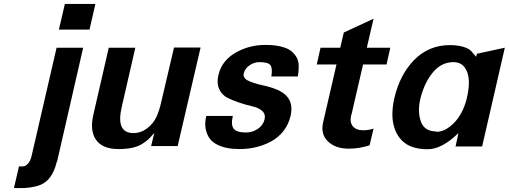

<svg xmlns="http://www.w3.org/2000/svg" viewBox="-20 -742 2581 974"><path d="M434.1 -591.8H278.8L309.1 -722.2H463.9ZM269 80.1 268.1 78.1Q255.9 130.9 230.5 161.9Q205.1 192.9 163.1 203.1Q156.2 204.6 150.4 205.8Q144.5 207 137.7 208Q130.9 209 127 209.7Q123 210.4 115.5 210.9Q107.9 211.4 105.2 211.7Q102.5 211.9 93.3 211.9Q84 211.9 81.3 211.9Q78.6 211.9 66.4 211.9Q54.2 211.9 50.8 211.9L76.2 102.1Q94.2 103.5 103.5 100.8Q112.8 98.1 123 86.9Q134.3 74.2 140.1 49.8L267.1 -500H401.9Z M580.6 14.2H581.5Q500.5 14.2 467.5 -32.2Q434.6 -78.6 453.6 -160.2L531.7 -500H666.5L597.7 -200.2Q566.4 -66.9 656.7 -66.9Q694.8 -66.9 727.1 -91.6Q759.3 -116.2 774.4 -150.9Q787.6 -179.2 797.4 -222.2L862.8 -501H997.6L881.3 -1H746.6L762.7 -67.9Q758.8 -63.5 751 -54.7Q743.2 -45.9 741.2 -43.9Q739.3 -42 734.4 -36.9Q729.5 -31.7 725.8 -29.3Q722.2 -26.9 716.3 -22.5Q710.4 -18.1 701.7 -12.2Q661.1 14.2 580.6 14.2Z M1296.4 -426.8Q1268.6 -426.8 1245.4 -410.4Q1222.2 -394 1216.3 -369.1Q1211.9 -345.7 1238.3 -333Q1265.6 -319.8 1305.2 -311Q1320.8 -307.6 1333.7 -304.4Q1346.7 -301.3 1361.3 -296.4Q1376 -291.5 1387.5 -286.4Q1398.9 -281.2 1410.6 -273.9Q1422.4 -266.6 1430.7 -258.3Q1439 -250 1445.6 -239Q1452.1 -228 1455.3 -215.6Q1458.5 -203.1 1458.3 -187.3Q1458 -171.4 1454.1 -153.8Q1443.8 -110.4 1417.7 -77.1Q1391.6 -43.9 1355.2 -24.4Q1318.8 -4.9 1278.6 4.6Q1238.3 14.2 1195.3 14.2Q1161.1 14.2 1133.1 8.8Q1105 3.4 1080.8 -8.8Q1056.6 -21 1043 -40.3Q1029.3 -59.6 1023.4 -87.9Q1017.6 -116.2 1026.4 -153.8H1161.1Q1150.4 -108.4 1165.5 -89.1Q1180.7 -69.8 1228.5 -69.8Q1260.7 -69.8 1288.1 -88.4Q1315.4 -106.9 1322.3 -137.2Q1328.1 -163.1 1310.1 -179.2Q1292 -195.3 1262.2 -202.1Q1188.5 -219.2 1135.3 -245.1Q1105.5 -259.8 1091.8 -290.3Q1078.1 -320.8 1088.4 -362.8Q1105 -433.6 1173.8 -473.9Q1242.7 -514.2 1327.1 -514.2Q1356 -514.2 1379.2 -511Q1402.3 -507.8 1423.8 -500.5Q1445.3 -493.2 1459.7 -481.2Q1474.1 -469.2 1484.4 -451.4Q1494.6 -433.6 1495.4 -409.7Q1496.1 -385.7 1491.2 -354H1356.4Q1363.3 -396 1351.8 -411.4Q1340.3 -426.8 1296.4 -426.8Z M1762.7 -159.2H1761.7Q1752.9 -122.6 1769.5 -101.8Q1786.1 -81.1 1822.8 -81.1Q1850.6 -81.1 1875 -89.8L1855 -4.9Q1802.7 12.2 1749 12.2Q1682.1 12.2 1643.8 -24.4Q1605.5 -61 1619.1 -121.1L1687 -415H1586.9L1606 -500H1706.1L1724.1 -577.1L1875 -647L1840.8 -500H1960L1940.9 -415H1821.8Z M1980 -243.2V-242.2Q2008.3 -364.3 2082 -438.7Q2155.8 -513.2 2262.7 -513.2Q2299.8 -513.2 2329.6 -504.6Q2359.4 -496.1 2372.1 -481Q2382.3 -467.8 2396 -454.1L2398.9 -469.2L2541 -500L2425.8 1H2291L2305.7 -66.9Q2221.2 15.1 2149.9 15.1Q2062 15.1 2018.3 -29.8Q1974.6 -74.7 1970.7 -150.9Q1969.2 -192.9 1980 -243.2ZM2193.8 -75.2 2191.9 -73.2Q2228.5 -73.2 2262.2 -99.6Q2295.9 -126 2317.4 -164.3Q2338.9 -202.6 2348.1 -244.1Q2373 -348.6 2338.9 -397.9Q2318.8 -426.8 2279.8 -426.8Q2217.8 -426.8 2173.8 -372.1Q2131.8 -319.8 2112.8 -242.2Q2096.7 -175.8 2115.7 -124Q2133.8 -75.2 2193.8 -75.2Z"/></svg>

Font: Perun
Style: Bold Italic
Weight: 700
Italic angle: -12°
Foundry: Copyright (c) Stefan Peev, Context Ltd, 2016
Version: Version 001.000